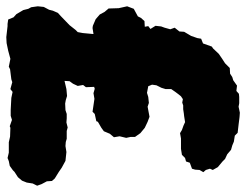

<svg xmlns="http://www.w3.org/2000/svg" viewBox="-106 -652 782 610"><g transform="rotate(90 285.0 -347.0)"><path d="M63 20H56L42 18L35 1L25 -8L12 -30L8 -46L3 -55L0 -76L2 -95L11 -112L14 -124L21 -140L31 -149L60 -177L75 -196L82 -203L85 -219L88 -251V-253L69 -250L62 -251L41 -260L26 -273L18 -288L7 -301L6 -333L0 -360L8 -381L32 -394L37 -404L47 -415L65 -416L63 -427L72 -434L62 -450L64 -468L68 -479L73 -497L68 -511L80 -526L81 -541L94 -563L101 -583L103 -595L118 -601L128 -629L134 -633L151 -651L167 -662L181 -671L196 -686L214 -687L225 -694L235 -697L252 -709L269 -707L278 -715L288 -716H308L319 -714L338 -718L352 -717L376 -714L402 -711L411 -702L430 -699L442 -694L456 -690L470 -678L485 -671L493 -663L511 -648L520 -632L516 -623L520 -610L527 -602L520 -590L519 -576L516 -566L497 -559L493 -547L482 -544L472 -534L453 -531H420L403 -528L393 -534L379 -539L368 -544L349 -541L340 -540L327 -538H315L306 -535L295 -537L286 -531L278 -521L272 -513L263 -500V-482L259 -469L251 -453L249 -439L254 -427L275 -423L288 -427L307 -429L319 -425L351 -431L367 -425L386 -416L403 -402L415 -385V-371L418 -357L413 -336L416 -318L405 -305L397 -286L386 -278L367 -267L365 -262L342 -257L335 -250L294 -256L276 -253L262 -257L256 -255L257 -229L250 -220L253 -203L246 -188L238 -177L237 -161L263 -167L285 -169L298 -165L309 -163L330 -164L342 -168H356L369 -167L385 -171L396 -168H421L431 -165L444 -164L463 -167L491 -164L513 -152L526 -143L547 -130L555 -121L556 -105L565 -88L570 -74L563 -60L560 -41L554 -26L543 -13L526 -2L521 3L507 13L492 16L482 20L465 16H432L414 12L386 11L381 13L361 6L348 10H329L291 8L272 4L263 11L241 5L232 8L200 12L192 16L167 11L141 18L117 23L98 24Z"/></g></svg>

Font: Winky Rough ExtraBold
Style: Regular
Weight: 800
Designer: Simon Atzbach
Foundry: typofactur
Version: Version 1.206; ttfautohint (v1.8.4.7-5d5b)